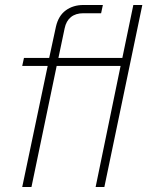

<svg xmlns="http://www.w3.org/2000/svg" viewBox="-20 -749 590 769"><path d="M69 0 171 -485H69L76 -517H177L204 -642Q214 -686 243.5 -707.5Q273 -729 314 -729H392L385 -696H314Q283 -696 264 -680.5Q245 -665 239 -636L214 -517H470L514 -729H550L398 0H363L463 -485H207L106 0Z"/></svg>

Font: Mona Sans ExtraLight
Style: Italic
Weight: 200
Italic angle: -11.6951°
Designer: Deni Anggara
Foundry: GitHub
Version: Version 2.000